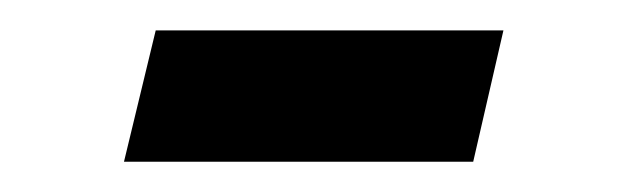

<svg xmlns="http://www.w3.org/2000/svg" viewBox="-20 -525 415 127"><path d="M62 -418 83 -504.9H313L293 -418Z"/></svg>

Font: Linux Libertine
Style: Semibold
Weight: 600
Designer: Philipp H. Poll
Foundry: Philipp H. Poll
Version: Version 5.1.2 ; ttfautohint (v0.9)